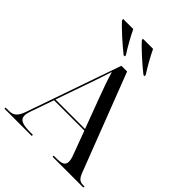

<svg xmlns="http://www.w3.org/2000/svg" viewBox="-254 -1072 1213 1213"><g transform="rotate(45 352.5 -465.5)"><path d="M294 -771H304V-781C276 -824 241 -886 220 -931H130V-921C159 -886 242 -812 294 -771ZM471 -771H481V-781C453 -824 418 -886 397 -931H307V-921C336 -886 419 -812 471 -771ZM0 0H244V-10H221C150 -10 120 -23 120 -59C120 -71 123 -85 129 -102L184 -259H455L516 -95C523 -77 525 -62 525 -51C525 -20 504 -10 453 -10H430V0H705V-10H692C663 -10 648 -23 633 -63L382 -714H331L113 -88C93 -29 72 -10 29 -10H0ZM187 -269 261 -481C286 -553 297 -585 316 -644C332 -590 352 -532 378 -464L451 -269Z"/></g></svg>

Font: Noto Serif Display
Style: Regular
Weight: 400
Designer: Monotype Design Team
Foundry: Monotype Imaging Inc.
Version: Version 2.009